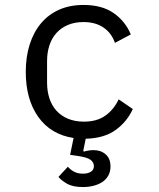

<svg xmlns="http://www.w3.org/2000/svg" viewBox="-20 -548 640 775"><path d="M317 -528Q392 -528 439 -495Q486 -462 508 -409L444 -375Q430 -415 397.5 -437Q365 -459 317 -459Q282 -459 254.5 -447.5Q227 -436 208 -415Q189 -394 179.5 -365Q170 -336 170 -302V-214Q170 -180 179.5 -151Q189 -122 208 -101Q227 -80 255 -68.5Q283 -57 319 -57Q371 -57 405 -81Q439 -105 459 -147L516 -108Q493 -57 447 -23.5Q401 10 326 12L316 61L319 64Q338 58 358 58Q387 58 406.5 75Q426 92 426 124Q426 145 417 161Q408 177 392.5 187Q377 197 357 202Q337 207 315 207Q274 207 250.5 193.5Q227 180 216 166L254 125Q263 136 278 144.5Q293 153 315 153Q334 153 346.5 145.5Q359 138 359 122Q359 108 346 97.5Q333 87 291 81L263 77L277 9Q185 -5 134.5 -76Q84 -147 84 -258Q84 -319 100 -369Q116 -419 146 -454.5Q176 -490 219 -509Q262 -528 317 -528Z"/></svg>

Font: PlemolJP35 Console
Style: Regular
Weight: 400
Version: v2.0.3; ttfautohint (v1.8.4.7-5d5b-dirty) -l 6 -r 45 -G 200 